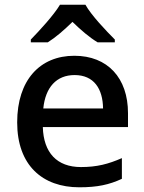

<svg xmlns="http://www.w3.org/2000/svg" viewBox="-20 -786 614 816"><path d="M343 -766H235C208 -721 148 -656 111 -618V-606H183C218 -628 252 -658 288 -693C324 -658 360 -627 395 -606H468V-618C431 -655 368 -721 343 -766ZM296 -549C150 -549 53 -446 53 -266C53 -83 161 10 317 10C394 10 444 -1 498 -26V-114C441 -89 392 -76 324 -76C222 -76 165 -137 162 -246H524V-305C524 -455 437 -549 296 -549ZM297 -467C379 -467 417 -409 418 -325H164C173 -415 220 -467 297 -467Z"/></svg>

Font: Noto Sans Cherokee Medium
Style: Regular
Weight: 500
Designer: Monotype Design Team
Foundry: Monotype Imaging Inc.
Version: Version 2.001